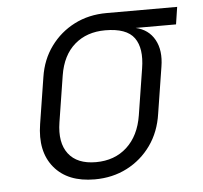

<svg xmlns="http://www.w3.org/2000/svg" viewBox="-45 -597 690 653"><g transform="rotate(-5 300.0 -270.0)"><path d="M253 10Q161 10 115 -45.5Q69 -101 84 -194L109 -352Q118 -411 150.5 -455.5Q183 -500 232 -525Q281 -550 342 -550H583L574 -491H436Q480 -481 500.5 -444Q521 -407 512 -352L487 -194Q478 -132 445.5 -86.5Q413 -41 363.5 -15.5Q314 10 253 10ZM262 -48Q326 -48 368 -86.5Q410 -125 421 -194L446 -352Q457 -420 431 -456Q405 -492 332 -492Q269 -492 227.5 -456Q186 -420 175 -352L150 -194Q139 -125 168.5 -86.5Q198 -48 262 -48Z"/></g></svg>

Font: JetBrains Mono NL ExtraLight
Style: Italic
Weight: 200
Italic angle: -9°
Monospace: yes
Designer: Philipp Nurullin, Konstantin Bulenkov
Foundry: JetBrains
Version: Version 2.305; ttfautohint (v1.8.4.7-5d5b)